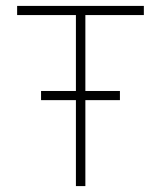

<svg xmlns="http://www.w3.org/2000/svg" viewBox="-20 -630 545 650"><path d="M237 -291H119V-322H237V-579H38V-610H467V-579H269V-322H386V-291H269V0H237Z"/></svg>

Font: Athiti ExtraLight
Style: Regular
Weight: 250
Version: Version 1.032